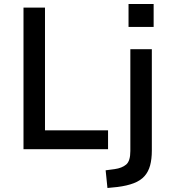

<svg xmlns="http://www.w3.org/2000/svg" viewBox="-20 -743 846 956"><path d="M97 0V-705H204V-94H518V0ZM620 -609V-723H745V-609ZM515 193 506 105 551 99Q587 94 608 76.5Q629 59 629 9V-498H736V7Q736 49 727.5 80.5Q719 112 699.5 134Q680 156 646.5 169Q613 182 565 188Z"/></svg>

Font: Nunito Sans 7pt SemiCondensed SemiBold
Style: Regular
Weight: 600
Width: 4
Designer: Vernon Adams
Foundry: Vernon Adams
Version: Version 3.101;gftools[0.9.27]